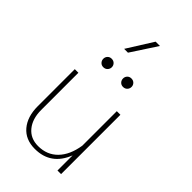

<svg xmlns="http://www.w3.org/2000/svg" viewBox="-275 -1013 1106 1106"><g transform="rotate(45 277.5 -460.5)"><path d="M299.8 -924.8H335L231.9 -767.1H200.7ZM156.2 -642.1Q156.2 -656.2 165.8 -666.3Q175.3 -676.3 190.4 -676.3Q206.1 -676.3 215.8 -666.3Q225.6 -656.2 225.6 -642.1Q225.6 -627.9 215.8 -617.7Q206.1 -607.4 190.4 -607.4Q175.3 -607.4 165.8 -617.7Q156.2 -627.9 156.2 -642.1ZM316.9 -642.1Q316.9 -656.2 326.4 -666.3Q335.9 -676.3 351.1 -676.3Q366.7 -676.3 376.5 -666.3Q386.2 -656.2 386.2 -642.1Q386.2 -627.9 376.5 -617.7Q366.7 -607.4 351.1 -607.4Q335.9 -607.4 326.4 -617.7Q316.9 -627.9 316.9 -642.1ZM82.5 -181.2V-483.4H111.8V-180.2Q111.8 -108.4 147.7 -64.5Q183.6 -20.5 246.1 -20.5Q318.4 -20.5 364.7 -67.9Q411.1 -115.2 424.8 -202.1V-483.4H454.1V0H424.8V-123.5Q375 4.4 244.1 4.4Q168 4.4 125.2 -46.1Q82.5 -96.7 82.5 -181.2Z"/></g></svg>

Font: Estedad-FD Thin
Style: Regular
Weight: 100
Designer: Amin Abedi
Version: Version 7.3